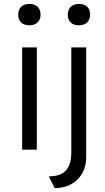

<svg xmlns="http://www.w3.org/2000/svg" viewBox="-20 -764 535 980"><path d="M130 -635Q102 -635 87.5 -649.5Q73 -664 73 -689Q73 -714 87.5 -729Q102 -744 130 -744Q157 -744 172 -729.5Q187 -715 187 -689Q187 -665 172 -650Q157 -635 130 -635ZM93 0V-522H168V0ZM383 -635Q355 -635 340.5 -649.5Q326 -664 326 -689Q326 -714 341 -729Q356 -744 383 -744Q410 -744 425 -729.5Q440 -715 440 -689Q440 -665 425 -650Q410 -635 383 -635ZM259 196 229 136Q290 136 317 105.5Q344 75 344 14V-522H420V36Q420 108 375.5 152Q331 196 259 196Z"/></svg>

Font: Lexend Deca Light
Style: Regular
Weight: 300
Designer: Bonnie Shaver-Troup, Thomas Jockin
Foundry: Lexend
Version: Version 1.008; ttfautohint (v1.8.4.7-5d5b)